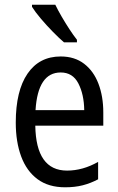

<svg xmlns="http://www.w3.org/2000/svg" viewBox="-20 -786 502 816"><path d="M238 -546Q297 -546 337.5 -515Q378 -484 398.5 -430Q419 -376 419 -308V-252H130Q133 -61 265 -61Q332 -61 397 -98V-24Q365 -7 331.5 1.5Q298 10 257 10Q186 10 139.5 -24.5Q93 -59 70 -121Q47 -183 47 -265Q47 -400 97 -473Q147 -546 238 -546ZM238 -478Q141 -478 131 -318H338Q337 -385 313 -431.5Q289 -478 238 -478ZM215 -766Q226 -743 242 -715.5Q258 -688 275 -662Q292 -636 307 -617V-606H252Q232 -623 204.5 -651Q177 -679 153 -707.5Q129 -736 116 -757V-766Z"/></svg>

Font: Noto Sans Thai Looped Condensed
Style: Regular
Weight: 400
Width: 3
Designer: Sasikarn Vongin, Ben Mitchell
Foundry: The Fontpad Ltd
Version: Version 1.001; ttfautohint (v1.8.4.7-5d5b)